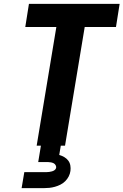

<svg xmlns="http://www.w3.org/2000/svg" viewBox="-20 -755 640 995"><path d="M170 0 272 -615H111L130 -735H600L581 -615H419L317 0ZM92 220 106 137H221Q228 137 235 136Q242 135 249.5 133Q257 131 263 126.5Q269 122 271 115Q272 107 268 100.5Q264 94 258 91Q252 88 244.5 86.5Q237 85 230 85H178L192 0H295L287 48Q301 52 313 59Q325 66 333.5 77Q342 88 344.5 102.5Q347 117 345 131Q343 146 336 159.5Q329 173 318 184Q307 195 293 202Q279 209 264.5 213Q250 217 236 218.5Q222 220 207 220Z"/></svg>

Font: Iosevka SS04 Hv Ex Obl
Style: Regular
Weight: 900
Width: 7
Italic angle: -9°
Monospace: yes
Designer: Belleve Invis
Foundry: Belleve Invis
Version: Version 19.0.0; ttfautohint (v1.8.4)